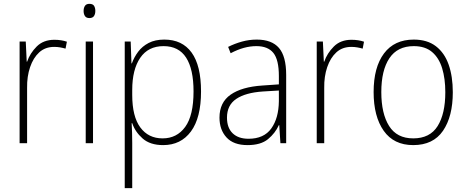

<svg xmlns="http://www.w3.org/2000/svg" viewBox="-20 -745 2430 999"><path d="M263 -538Q299 -538 328 -528L321 -492Q307 -496 292.5 -498.5Q278 -501 262 -501Q215 -501 184 -472.5Q153 -444 136.5 -395.5Q120 -347 121 -288V0H82V-529H114L119 -424H121Q136 -468 171 -503Q206 -538 263 -538Z M445 -725Q463 -725 469.5 -714.5Q476 -704 476 -688Q476 -672 469 -661.5Q462 -651 445 -651Q429 -651 422 -661.5Q415 -672 415 -688Q415 -704 422 -714.5Q429 -725 445 -725ZM464 -529V0H426V-529Z M835 -539Q928 -539 977 -471.5Q1026 -404 1026 -269Q1026 -132 973.5 -61Q921 10 829 10Q761 10 722 -24.5Q683 -59 668 -104H665Q668 -55 668 -1V234H629V-529H660L664 -415H666Q678 -448 699 -476Q720 -504 753.5 -521.5Q787 -539 835 -539ZM831 -505Q751 -505 709.5 -444Q668 -383 668 -277V-251Q668 -139 710 -82Q752 -25 826 -25Q900 -25 943.5 -84.5Q987 -144 987 -269Q987 -385 948.5 -445Q910 -505 831 -505Z M1316 -539Q1394 -539 1431.5 -495.5Q1469 -452 1469 -355V0H1439L1433 -94H1431Q1412 -52 1374.5 -21Q1337 10 1268 10Q1195 10 1158.5 -30Q1122 -70 1122 -133Q1122 -212 1180 -252.5Q1238 -293 1345 -300L1431 -306V-349Q1431 -434 1402.5 -469.5Q1374 -505 1314 -505Q1282 -505 1249 -496Q1216 -487 1180 -468L1167 -501Q1201 -518 1238.5 -528.5Q1276 -539 1316 -539ZM1348 -269Q1258 -263 1209.5 -230.5Q1161 -198 1161 -133Q1161 -80 1190.5 -51.5Q1220 -23 1273 -23Q1353 -23 1391.5 -76.5Q1430 -130 1431 -219V-274Z M1809 -538Q1845 -538 1874 -528L1867 -492Q1853 -496 1838.5 -498.5Q1824 -501 1808 -501Q1761 -501 1730 -472.5Q1699 -444 1682.5 -395.5Q1666 -347 1667 -288V0H1628V-529H1660L1665 -424H1667Q1682 -468 1717 -503Q1752 -538 1809 -538Z M2336 -265Q2336 -139 2285 -64.5Q2234 10 2130 10Q2029 10 1976.5 -64.5Q1924 -139 1924 -266Q1924 -395 1978 -467Q2032 -539 2133 -539Q2203 -539 2248 -504.5Q2293 -470 2314.5 -408.5Q2336 -347 2336 -265ZM1964 -266Q1964 -154 2004.5 -89.5Q2045 -25 2130 -25Q2217 -25 2257 -89Q2297 -153 2297 -265Q2297 -336 2280.5 -390Q2264 -444 2228 -474.5Q2192 -505 2133 -505Q2048 -505 2006 -442Q1964 -379 1964 -266Z"/></svg>

Font: Noto Sans Kannada SemiCondensed ExtraLight
Style: Regular
Weight: 200
Width: 4
Designer: Jelle Bosma - Monotype Design Team
Foundry: Monotype Imaging Inc.
Version: Version 2.005; ttfautohint (v1.8.4.7-5d5b)